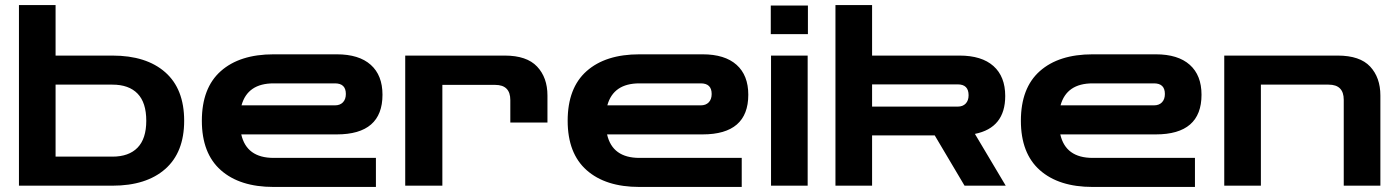

<svg xmlns="http://www.w3.org/2000/svg" viewBox="-20 -735 5534 760"><path d="M55 0V-715H200V0ZM80 0V-115H425Q490 -115 524.5 -150.5Q559 -186 559 -257Q559 -329 524.5 -364.5Q490 -400 425 -400H90V-515H425Q559 -515 634 -449Q709 -383 709 -257Q709 -132 634 -66Q559 0 425 0Z M1063 5Q929 5 854 -61.5Q779 -128 779 -257Q779 -387 854 -453.5Q929 -520 1063 -520H1313Q1401 -520 1447.5 -478.5Q1494 -437 1494 -360Q1494 -203 1313 -203H935Q956 -110 1063 -110H1468V5ZM1063 -405Q960 -405 936 -318H1306Q1326 -318 1337.5 -330Q1349 -342 1349 -363Q1349 -405 1306 -405Z M1584 0V-515H1978Q2065 -515 2106 -471.5Q2147 -428 2147 -357V-250H2000V-339Q2000 -399 1940 -399H1731V0Z M2511 5Q2377 5 2302 -61.5Q2227 -128 2227 -257Q2227 -387 2302 -453.5Q2377 -520 2511 -520H2761Q2849 -520 2895.5 -478.5Q2942 -437 2942 -360Q2942 -203 2761 -203H2383Q2404 -110 2511 -110H2916V5ZM2511 -405Q2408 -405 2384 -318H2754Q2774 -318 2785.5 -330Q2797 -342 2797 -363Q2797 -405 2754 -405Z M3032 0V-515H3177V0ZM3031 -600V-713H3178V-600Z M3287 0V-715H3432V-515H3778Q3866 -515 3912.5 -473.5Q3959 -432 3959 -355Q3959 -229 3839 -205L3961 0H3798L3680 -199H3432V0ZM3771 -401H3432V-313H3771Q3791 -313 3802.5 -325Q3814 -337 3814 -358Q3814 -401 3771 -401Z M4305 5Q4171 5 4096 -61.5Q4021 -128 4021 -257Q4021 -387 4096 -453.5Q4171 -520 4305 -520H4555Q4643 -520 4689.5 -478.5Q4736 -437 4736 -360Q4736 -203 4555 -203H4177Q4198 -110 4305 -110H4710V5ZM4305 -405Q4202 -405 4178 -318H4548Q4568 -318 4579.5 -330Q4591 -342 4591 -363Q4591 -405 4548 -405Z M4826 0V-515H5275Q5363 -515 5403.5 -471.5Q5444 -428 5444 -357V0H5299V-340Q5299 -400 5239 -400H4971V0Z"/></svg>

Font: Zen Dots
Style: Regular
Weight: 400
Designer: Yoshimichi Ohira
Foundry: A-1 Corp ZenFonts
Version: Version 1.000; ttfautohint (v1.8.3)